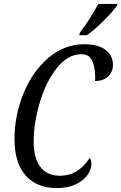

<svg xmlns="http://www.w3.org/2000/svg" viewBox="-20 -951 620 981"><path d="M54 -239Q54 -361 100 -473.5Q146 -586 227.5 -655.5Q309 -725 410 -725Q481 -725 519 -696.5Q557 -668 557 -620Q557 -582 531.5 -559.5Q506 -537 466 -537Q469 -592 454.5 -633Q440 -674 396 -674Q326 -674 270 -603Q214 -532 183 -426.5Q152 -321 152 -227Q152 -143 186.5 -98Q221 -53 287 -53Q379 -53 438 -144Q447 -133 447 -114Q447 -86 427 -57Q407 -28 367 -9Q327 10 271 10Q167 10 110.5 -55Q54 -120 54 -239ZM388 -784Q445 -860 482 -931H580L577 -921Q554 -889 507.5 -843Q461 -797 424 -771H385Z"/></svg>

Font: Noto Serif Cond
Style: Italic
Weight: 400
Width: 3
Italic angle: -12°
Designer: Monotype Design Team
Foundry: Monotype Imaging Inc.
Version: Version 1.001